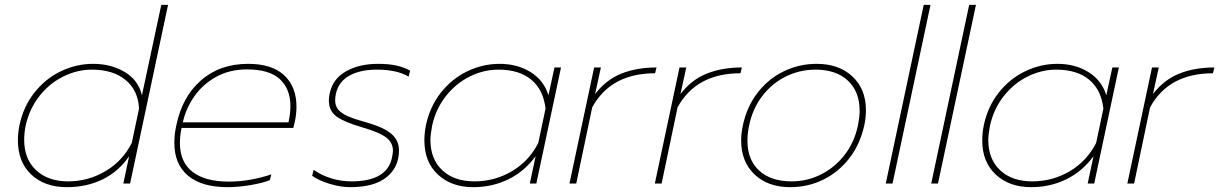

<svg xmlns="http://www.w3.org/2000/svg" viewBox="-20 -759 5042 794"><path d="M54 -179Q54 -208 60 -239Q76 -317 121.5 -375Q167 -433 231 -464Q295 -495 365 -495Q439 -495 495.5 -461.5Q552 -428 567 -365L647 -739H675L518 0H490L514 -113Q471 -50 405 -17.5Q339 15 256 15Q165 15 109.5 -37Q54 -89 54 -179ZM525 -168 555 -310Q551 -386 499 -428.5Q447 -471 360 -471Q299 -471 241.5 -442.5Q184 -414 142.5 -361Q101 -308 86 -239Q80 -208 80 -181Q80 -101 129.5 -55Q179 -9 261 -9Q345 -9 416 -51Q487 -93 525 -168Z M701 -168Q701 -205 709 -240Q733 -358 811 -426.5Q889 -495 1006 -495Q1105 -495 1155.5 -447.5Q1206 -400 1206 -318Q1206 -286 1199 -255L1193 -230H731Q724 -199 724 -168Q724 -89 776 -48.5Q828 -8 926 -8Q972 -8 1018.5 -16.5Q1065 -25 1102 -38L1096 -14Q1066 -2 1015.5 6.5Q965 15 921 15Q814 15 757.5 -32.5Q701 -80 701 -168ZM1173 -253Q1181 -290 1181 -320Q1181 -391 1137.5 -431.5Q1094 -472 1001 -472Q930 -472 874.5 -441.5Q819 -411 784 -361Q749 -311 736 -253Z M1271 -32 1277 -57Q1309 -34 1349.5 -21.5Q1390 -9 1434 -9Q1580 -9 1601 -107Q1605 -127 1605 -136Q1605 -169 1577 -190.5Q1549 -212 1476 -233Q1404 -254 1372 -277Q1340 -300 1340 -343Q1340 -356 1343 -371Q1355 -432 1410 -463.5Q1465 -495 1543 -495Q1588 -495 1619 -488Q1650 -481 1676 -467L1670 -442Q1622 -471 1538 -471Q1469 -471 1424.5 -446Q1380 -421 1369 -371Q1366 -356 1366 -344Q1366 -321 1379 -305.5Q1392 -290 1419.5 -278Q1447 -266 1498 -252Q1568 -232 1599 -205Q1630 -178 1630 -137Q1630 -68 1579 -26.5Q1528 15 1428 15Q1388 15 1342.5 1Q1297 -13 1271 -32Z M1735 -178Q1735 -208 1741 -239Q1757 -317 1802.5 -375Q1848 -433 1912 -464Q1976 -495 2046 -495Q2119 -495 2174 -461Q2229 -427 2248 -365L2273 -480H2300L2198 0H2171L2195 -113Q2149 -50 2082.5 -17.5Q2016 15 1937 15Q1847 15 1791 -37Q1735 -89 1735 -178ZM2206 -168 2236 -310Q2227 -388 2177 -429.5Q2127 -471 2041 -471Q1980 -471 1922.5 -442.5Q1865 -414 1823.5 -361Q1782 -308 1767 -239Q1760 -202 1760 -180Q1760 -101 1809 -55Q1858 -9 1942 -9Q2026 -9 2097 -51Q2168 -93 2206 -168Z M2437 -480H2465L2441 -370Q2486 -429 2549.5 -454.5Q2613 -480 2695 -480L2689 -456Q2506 -456 2429 -315L2363 0H2335Z M2790 -480H2818L2794 -370Q2839 -429 2902.5 -454.5Q2966 -480 3048 -480L3042 -456Q2859 -456 2782 -315L2716 0H2688Z M3045 -178Q3045 -209 3052 -240Q3068 -317 3112.5 -375Q3157 -433 3221 -464Q3285 -495 3357 -495Q3449 -495 3505 -443Q3561 -391 3561 -303Q3561 -271 3554 -240Q3537 -163 3493 -105.5Q3449 -48 3385.5 -16.5Q3322 15 3248 15Q3156 15 3100.5 -37.5Q3045 -90 3045 -178ZM3528 -240Q3535 -277 3535 -300Q3535 -380 3486.5 -425.5Q3438 -471 3352 -471Q3287 -471 3229.5 -442.5Q3172 -414 3132 -361.5Q3092 -309 3078 -240Q3071 -209 3071 -177Q3071 -98 3119.5 -53.5Q3168 -9 3253 -9Q3318 -9 3375 -37.5Q3432 -66 3472.5 -118Q3513 -170 3528 -240Z M3800 -739H3828L3671 0H3643Z M3988 -739H4016L3859 0H3831Z M4042 -178Q4042 -208 4048 -239Q4064 -317 4109.5 -375Q4155 -433 4219 -464Q4283 -495 4353 -495Q4426 -495 4481 -461Q4536 -427 4555 -365L4580 -480H4607L4505 0H4478L4502 -113Q4456 -50 4389.5 -17.5Q4323 15 4244 15Q4154 15 4098 -37Q4042 -89 4042 -178ZM4513 -168 4543 -310Q4534 -388 4484 -429.5Q4434 -471 4348 -471Q4287 -471 4229.5 -442.5Q4172 -414 4130.5 -361Q4089 -308 4074 -239Q4067 -202 4067 -180Q4067 -101 4116 -55Q4165 -9 4249 -9Q4333 -9 4404 -51Q4475 -93 4513 -168Z M4744 -480H4772L4748 -370Q4793 -429 4856.5 -454.5Q4920 -480 5002 -480L4996 -456Q4813 -456 4736 -315L4670 0H4642Z"/></svg>

Font: Prompt Thin
Style: Italic
Weight: 250
Italic angle: -12°
Designer: Katatrad Team
Foundry: CadsonDemak
Version: Version 1.001